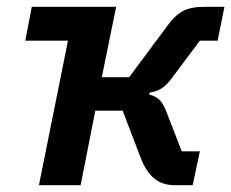

<svg xmlns="http://www.w3.org/2000/svg" viewBox="-20 -542 677 562"><path d="M94 0 179 -423H54L73 -522H320L278 -316H358L471 -468Q493 -498 516 -510Q539 -522 578 -522H637L617 -423H565L482 -312Q467 -292 452.5 -283Q438 -274 418 -271L417 -265Q435 -261 446.5 -250Q458 -239 467 -215L512 -99H565L544 0H491Q455 0 431.5 -19.5Q408 -39 393 -77L339 -218H259L216 0Z"/></svg>

Font: IBM Plex Sans SemiBold
Style: Italic
Weight: 600
Italic angle: -11.31°
Designer: Mike Abbink, Paul van der Laan, Pieter van Rosmalen
Foundry: Bold Monday
Version: Version 3.201